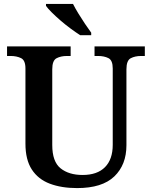

<svg xmlns="http://www.w3.org/2000/svg" viewBox="-20 -951 776 981"><path d="M374 10Q294 10 234.5 -12.5Q175 -35 142.5 -85Q110 -135 110 -217V-601Q110 -643 87.5 -654Q65 -665 34 -665H16V-714H341V-665H322Q291 -665 269 -653.5Q247 -642 247 -597V-210Q247 -125 289.5 -91Q332 -57 402 -57Q477 -57 516.5 -97Q556 -137 556 -211V-601Q556 -643 534 -654Q512 -665 481 -665H463V-714H720V-665H701Q670 -665 648 -653.5Q626 -642 626 -597V-209Q626 -109 564 -49.5Q502 10 374 10ZM390 -771Q368 -785 341.5 -804.5Q315 -824 289.5 -846Q264 -868 244 -888Q224 -908 215 -921V-931H353Q364 -909 380.5 -882Q397 -855 414.5 -829Q432 -803 446 -784V-771Z"/></svg>

Font: Noto Serif Malayalam SemiBold
Style: Regular
Weight: 600
Designer: Indian type Foundry, Jelle Bosma, Monotype Design Team
Foundry: Monotype Imaging Inc.
Version: Version 2.104; ttfautohint (v1.8.4.7-5d5b)